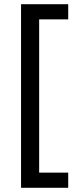

<svg xmlns="http://www.w3.org/2000/svg" viewBox="-20 -734 369 912"><path d="M304 158H80V-714H304V-642H166V86H304Z"/></svg>

Font: Noto Sans Old North Arabian
Style: Regular
Weight: 400
Designer: Monotype Design Team
Foundry: Monotype Imaging Inc.
Version: Version 2.001; ttfautohint (v1.8.4.7-5d5b)